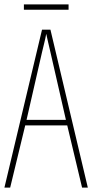

<svg xmlns="http://www.w3.org/2000/svg" viewBox="-20 -848 417 868"><path d="M351 0 284 -281H94L26 0H0L170 -714H208L377 0ZM208 -612Q202 -637 198 -655Q194 -673 189 -695Q185 -673 180.5 -655.5Q176 -638 170 -612L100 -306H278ZM290 -828V-804H88V-828Z"/></svg>

Font: Noto Sans Gujarati UI ExtraCondensed Thin
Style: Regular
Weight: 100
Width: 2
Designer: Jelle Bosma - Monotype Design Team, Universal Thirst
Foundry: Monotype Imaging Inc.
Version: Version 2.106; ttfautohint (v1.8.4.7-5d5b)